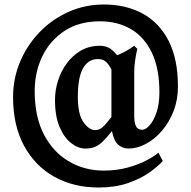

<svg xmlns="http://www.w3.org/2000/svg" viewBox="-20 -647 849 854"><path d="M771.5 -262.2Q771.5 -203.1 752 -152.8Q732.4 -102.5 700.2 -65.2Q668 -27.8 629.2 -7.1Q590.3 13.7 551.8 13.7Q525.4 13.7 505.9 -3.2Q486.3 -20 478 -64Q453.1 -32.7 435.5 -16.1Q418 0.5 400.6 7.1Q383.3 13.7 359.4 13.7Q328.1 13.7 297.1 -10Q266.1 -33.7 245.4 -81.5Q224.6 -129.4 224.6 -202.6Q224.6 -245.1 238 -287.8Q251.5 -330.6 277.3 -365.7Q303.2 -400.9 340.1 -422.1Q377 -443.4 423.8 -443.4Q444.3 -443.4 461.4 -435.8Q478.5 -428.2 501 -401.4Q522.9 -410.2 540.3 -419.7Q557.6 -429.2 576.7 -443.4L590.8 -429.7Q590.8 -429.7 587.4 -414.3Q584 -398.9 580.6 -375.2Q577.1 -351.6 577.1 -325.7V-131.8Q577.1 -100.6 585 -85.2Q592.8 -69.8 612.8 -69.8Q627.9 -69.8 645.8 -89.8Q663.6 -109.9 676.3 -147.2Q689 -184.6 689 -236.3Q689 -341.8 655.8 -411.9Q622.6 -481.9 563 -517.1Q503.4 -552.2 424.8 -552.2Q331.5 -552.2 266.6 -509.3Q201.7 -466.3 168 -396Q134.3 -325.7 134.3 -242.2Q134.3 -126.5 176 -47.6Q217.8 31.2 287.4 71.5Q356.9 111.8 441.4 111.8Q498 111.8 546.6 98.6Q595.2 85.4 630.9 66.7Q666.5 47.9 684.6 32.2L704.1 68.8Q682.1 93.8 642.8 121.3Q603.5 148.9 547.4 168Q491.2 187 418.9 187Q306.6 187 220.7 138.7Q134.8 90.3 86.4 0.2Q38.1 -89.8 38.1 -214.8Q38.1 -297.4 69.1 -371.6Q100.1 -445.8 155.5 -503.4Q210.9 -561 284.4 -594Q357.9 -627 442.4 -627Q540 -627 614.3 -586.7Q688.5 -546.4 730 -465.3Q771.5 -384.3 771.5 -262.2ZM475.6 -337.9Q464.8 -359.4 451.7 -371.8Q438.5 -384.3 415 -384.3Q373 -384.3 349.6 -343.8Q326.2 -303.2 326.2 -216.8Q326.2 -138.2 351.3 -103.3Q376.5 -68.4 402.8 -68.4Q420.4 -68.4 434.6 -79.8Q448.7 -91.3 475.6 -126.5Z"/></svg>

Font: Namdhinggo SemiBold
Style: Regular
Weight: 600
Designer: Victor Gaultney
Foundry: SIL International
Version: Version 3.001